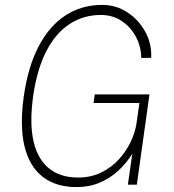

<svg xmlns="http://www.w3.org/2000/svg" viewBox="-20 -753 710 783"><path d="M292.5 10Q208 10 154 -32Q100 -74 80 -156.2Q60 -238.5 77 -360Q94 -480.5 137.5 -563.8Q181 -647 246.8 -690Q312.5 -733 397 -733Q453 -733 499.2 -702.8Q545.5 -672.5 572.5 -623.2Q599.5 -574 596.5 -517H556Q555.5 -562.5 534.5 -602.5Q513.5 -642.5 476.5 -667.2Q439.5 -692 391 -692Q320.5 -692 264 -655.2Q207.5 -618.5 169.2 -544.8Q131 -471 115 -360Q103.5 -277 110.5 -214.8Q117.5 -152.5 141.8 -111.2Q166 -70 205.5 -49.5Q245 -29 298 -29Q351.5 -29 393.8 -50Q436 -71 466 -104.5Q496 -138 513.8 -176.2Q531.5 -214.5 536.5 -249L548.5 -333H361.5L366.5 -368H589.5L538 0H501.5L519.5 -126Q496 -88 462.8 -57.2Q429.5 -26.5 386.8 -8.2Q344 10 292.5 10Z"/></svg>

Font: Public Sans Thin
Style: Italic
Weight: 100
Italic angle: -8°
Designer: The Public Sans project authors (U.S. Web Design System). Libre Franklin designed by Pablo Impallari and Rodrigo Fuenzal
Version: Version 2.000